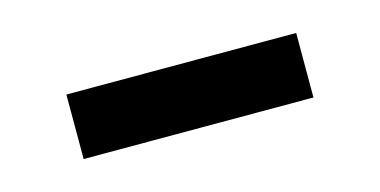

<svg xmlns="http://www.w3.org/2000/svg" viewBox="-28 -376 455 230"><g transform="rotate(-15 199.5 -261.0)"><path d="M57 -221V-301H342V-221Z"/></g></svg>

Font: Anek Bangla Medium Medium
Style: Regular
Weight: 500
Version: Version 1.003